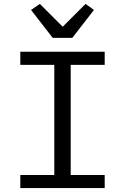

<svg xmlns="http://www.w3.org/2000/svg" viewBox="-20 -963 640 983"><path d="M84 0V-67H258V-631H84V-698H516V-631H342V-67H516V0ZM250 -769 139 -912 184 -943 301 -826 418 -943 461 -912 350 -769Z"/></svg>

Font: Lilex Nerd Font
Style: Regular
Weight: 400
Designer: Mike Abbink, Paul van der Laan, Pieter van Rosmalen, Mikhael Khrustik
Foundry: Mikhael Khrustik
Version: Version 2.400; ttfautohint (v1.8.4.7-5d5b);Nerd Fonts 3.3.0